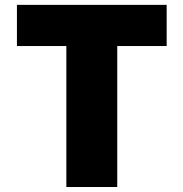

<svg xmlns="http://www.w3.org/2000/svg" viewBox="-20 -750 735 770"><path d="M47.9 -565.4V-730.5H648.4V-565.4H450.2V0H246.1V-565.4Z"/></svg>

Font: GenEi M Gothic v2 Black
Style: Regular
Weight: 900
Version: Version 2.0